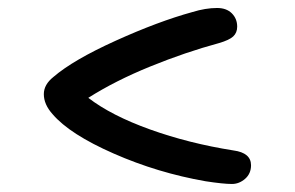

<svg xmlns="http://www.w3.org/2000/svg" viewBox="-20 -498 740 481"><path d="M561 -37.1Q539.6 -37.1 495.1 -43.9Q375 -64.9 264.9 -113.3Q154.8 -161.6 111.8 -211.9Q89.8 -236.3 89.8 -262.2Q89.8 -286.1 113.8 -305.2Q163.1 -347.7 269.8 -396Q376.5 -444.3 461.9 -467.8Q495.1 -478 523.9 -478Q547.4 -478 560.8 -464.6Q574.2 -451.2 574.2 -431.2Q574.2 -416 564.2 -406.7Q554.2 -397.5 528.8 -390.1Q444.3 -367.2 356.7 -331.5Q269 -295.9 201.2 -252.9Q258.8 -208.5 356.2 -173.6Q453.6 -138.7 564.9 -121.1Q608.9 -115.2 608.9 -84Q608.9 -63 594 -50Q579.1 -37.1 561 -37.1Z"/></svg>

Font: Shantell Sans Irregular Bouncy
Style: Regular
Weight: 400
Designer: Stephen Nixon, Anya Danilova, Shantell Martin
Foundry: Arrow Type
Version: Version 1.006;[9816181b4]